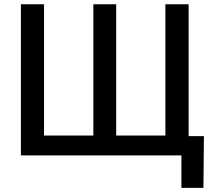

<svg xmlns="http://www.w3.org/2000/svg" viewBox="-20 -748 1027 924"><path d="M80.6 -727.5H191.9V-95.7H429.2V-727.5H539.1V-95.7H775.9V-727.5H887.7V0H80.6ZM853 156.2V0H814.5V-92.8H961.4L959 156.2Z"/></svg>

Font: Inter Medium
Style: Regular
Weight: 500
Designer: Rasmus Andersson
Foundry: rsms
Version: Version 4.001;git-9221beed3